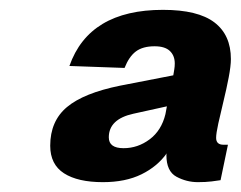

<svg xmlns="http://www.w3.org/2000/svg" viewBox="-20 -746 489 390"><path d="M189 -376Q138 -376 110 -394Q82 -412 82 -450Q82 -500 116 -528.5Q150 -557 224 -572L332 -593Q333 -599 334 -605Q335 -611 335 -617Q335 -633 325 -642.5Q315 -652 294 -652Q270 -652 256 -641.5Q242 -631 233 -608L121 -612Q161 -726 311 -726Q382 -726 415.5 -700.5Q449 -675 449 -626Q449 -612 444.5 -588.5Q440 -565 434 -540.5Q428 -516 423.5 -495.5Q419 -475 419 -466Q419 -452 434 -452H443L428 -380Q422 -379 410 -377.5Q398 -376 382 -376Q359 -376 338.5 -387Q318 -398 318 -431Q318 -434 319 -435Q300 -408 267.5 -392Q235 -376 189 -376ZM231 -445Q260 -445 284 -463Q308 -481 316 -514L319 -530L251 -515Q201 -504 201 -467Q201 -445 231 -445Z"/></svg>

Font: Geist
Style: Bold Italic
Weight: 700
Italic angle: -12°
Designer: Basement.studio, Andrés Briganti, Mateo Zaragoza
Foundry: Basement.studio, Vercel, Andrés Briganti, Guido Ferreyra, Mateo Zaragoza
Version: Version 1.500; ttfautohint (v1.8.4.7-5d5b)